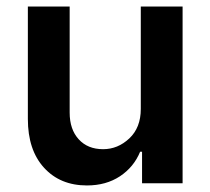

<svg xmlns="http://www.w3.org/2000/svg" viewBox="-20 -565 648 592"><path d="M414.1 -229V-544.9H543V0H418V-97.2H412.1Q392.6 -49.8 349.9 -21.5Q307.1 6.8 248 6.8Q165.5 6.8 115.7 -47.9Q65.9 -102.5 65.9 -198.2V-544.9H194.8V-217.8Q194.8 -166 222.7 -135.5Q250.5 -105 297.9 -105Q343.3 -105 378.7 -138.2Q414.1 -171.4 414.1 -229Z"/></svg>

Font: Telcell.Market SemBd
Style: Regular
Weight: 600
Designer: Rasmus Andersson, Sedrak Mkrtchyan
Version: Version 3.019;git-0a5106e0b